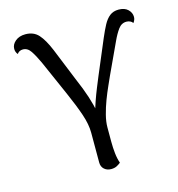

<svg xmlns="http://www.w3.org/2000/svg" viewBox="-106 -795 832 898"><g transform="rotate(-15 310.0 -345.5)"><path d="M322.5 11.2Q302.5 11.2 289.2 -0.8Q275.9 -12.8 275.9 -33.4V-177.8Q275.9 -217.7 259.1 -267.6Q242.2 -317.5 212.5 -384.6L137.5 -554.7Q120.8 -590.9 105.5 -613.7Q90.3 -636.4 67.8 -636.4Q58.7 -636.4 51.6 -632.8Q44.5 -629.2 39.6 -621.8Q29.5 -633.3 29.5 -649.1Q29.5 -670.2 48.4 -686.1Q67.3 -701.9 97.1 -701.9Q136.9 -701.9 160.4 -676Q183.8 -650.1 206.3 -596.1L268.9 -441.9Q294.1 -383.5 307.7 -341.3Q321.3 -299.2 326.8 -266.5Q332.3 -233.8 332.3 -202.9L308.8 -202.5Q308.8 -225.5 316 -254.5Q323.2 -283.5 334.1 -314.6Q345 -345.7 356.6 -374.2Q368.2 -402.8 377 -423.9L447.5 -591Q461.8 -624.5 474.9 -649Q488 -673.4 505.3 -687Q522.6 -700.5 548.2 -700.5Q577.5 -700.5 593.5 -684.9Q609.4 -669.3 609.4 -649.1Q609.4 -634.7 599.2 -621.8Q594.8 -629.2 586.3 -632.8Q577.8 -636.4 569.2 -636.4Q544.9 -636.4 529.2 -614.7Q513.4 -593 499.7 -563L428.8 -410.4Q421.8 -394.3 409.5 -367.2Q397.2 -340 384.7 -307.2Q372.3 -274.3 364 -241.7Q355.6 -209 355.6 -182V-111.5Q355.6 -83.5 358.6 -56.3Q361.5 -29.1 369.2 -7.4Q363.4 -2.1 351.5 4.6Q339.7 11.2 322.5 11.2Z"/></g></svg>

Font: Arima Thin
Style: Regular
Weight: 100
Designer: Joana Correia and Natanael Gama
Foundry: NDISCOVER
Version: Version 1.101;gftools[0.9.23]